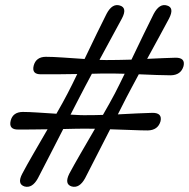

<svg xmlns="http://www.w3.org/2000/svg" viewBox="-20 -722 735 747"><path d="M309 -221.5Q292 -221.5 270.8 -221Q249.5 -220.5 226 -220Q198 -165.5 171 -112.8Q144 -60 127.5 -28.5Q105.5 11.5 75.5 3.5Q45.5 -6 66.5 -46Q82.5 -76.5 109.5 -123.2Q136.5 -170 165 -219Q131.5 -218.5 101 -218.2Q70.5 -218 51 -218Q13 -217.5 21.5 -252.5Q30 -286 68.5 -286.5Q91.5 -286.5 126.5 -284.2Q161.5 -282 199.5 -279.5Q212 -301.5 223.2 -321.5Q234.5 -341.5 243 -358.5Q251.5 -374.5 261 -393.8Q270.5 -413 280.5 -434Q240 -433.5 202.2 -433Q164.5 -432.5 140.5 -433Q102.5 -432 111 -466.5Q120 -500.5 158 -501Q184 -501 225 -498.2Q266 -495.5 309 -492.5Q333 -542.5 356 -590.2Q379 -638 394.5 -668Q416.5 -710 446.5 -700.5Q476.5 -691.5 454 -649.5Q439 -621.5 415.5 -578.5Q392 -535.5 367 -489Q394 -488 413 -488.5Q429.5 -488.5 449.5 -489Q469.5 -489.5 491.5 -490Q516 -541 539.2 -589.2Q562.5 -637.5 578 -668Q600.5 -710 630 -700.5Q659.5 -692 637.5 -649.5Q623 -622 600 -580Q577 -538 552.5 -493Q585 -494.5 614.5 -495.8Q644 -497 663.5 -497.5Q702 -497.5 694 -464.5Q684 -430 644.5 -429Q623 -429 589.8 -430.2Q556.5 -431.5 520 -433Q506 -407.5 493.8 -384.2Q481.5 -361 471.5 -342Q464.5 -328 456 -311.5Q447.5 -295 438.5 -277Q477.5 -279 514 -280.8Q550.5 -282.5 573.5 -283Q612 -283 604.5 -250Q594.5 -215.5 555 -214.5Q530 -214.5 490.2 -216.2Q450.5 -218 408.5 -219Q381 -165 354 -112.5Q327 -60 311 -28.5Q289 11.5 259 3.5Q229.5 -5.5 249.5 -46Q266 -77 293.2 -124Q320.5 -171 349.5 -221Q326 -221.5 309 -221.5ZM288.5 -342Q281 -328 272.5 -311Q264 -294 254.5 -276Q273.5 -275 291 -274.2Q308.5 -273.5 323.5 -274Q335.5 -274 350.2 -274.2Q365 -274.5 380.5 -275Q394 -298 405.8 -319.5Q417.5 -341 427 -358.5Q435.5 -375 445 -394.2Q454.5 -413.5 465 -435Q446.5 -435.5 429.5 -435.8Q412.5 -436 399 -436Q386 -436 370.5 -435.8Q355 -435.5 337.5 -435Q323.5 -409 311 -385.2Q298.5 -361.5 288.5 -342Z"/></svg>

Font: Fraunces 72pt S100 SemiBold
Style: Italic
Weight: 600
Italic angle: -16°
Version: Version 1.000; ttfautohint (v1.8.3)